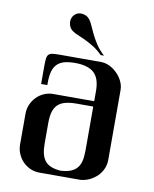

<svg xmlns="http://www.w3.org/2000/svg" viewBox="-83 -799 691 862"><g transform="rotate(10 262.5 -368.0)"><path d="M342.8 -358.4V-404.8Q342.8 -462.9 314.9 -487.8Q287.1 -512.7 229 -512.7Q200.2 -512.7 179.9 -507.1Q159.7 -501.5 147 -488.5Q134.3 -475.6 128.7 -455.1Q123 -434.6 123 -404.8V-393.1H94.7V-473.1Q94.7 -495.6 96.2 -508.3Q97.7 -521 103.5 -527.3Q109.4 -533.7 120.8 -535.4Q132.3 -537.1 152.8 -537.1H342.8Q362.8 -537.1 382.1 -527.6Q401.4 -518.1 416.7 -502.7Q432.1 -487.3 441.4 -467.8Q450.7 -448.2 450.7 -428.2V-109.4Q450.7 -87.4 441.9 -68.1Q433.1 -48.8 418 -34.2Q402.8 -19.5 383.3 -10.5Q363.8 -1.5 342.8 0H156.7Q134.3 0 114.7 -8.5Q95.2 -17.1 80.6 -32Q65.9 -46.9 57.4 -66.9Q48.8 -86.9 48.8 -109.4V-249.5Q48.8 -272 57.4 -291.7Q65.9 -311.5 80.6 -326.4Q95.2 -341.3 114.7 -349.9Q134.3 -358.4 156.7 -358.4ZM342.8 -334H268.1Q237.3 -334 216.1 -328.4Q194.8 -322.8 181.6 -310.1Q168.5 -297.4 162.6 -276.6Q156.7 -255.9 156.7 -226.1V-133.3Q156.7 -105.5 161.6 -85.9Q166.5 -66.4 177.2 -53.5Q188 -40.5 205.3 -33.7Q222.7 -26.9 247.6 -24.9Q273.9 -26.4 292 -33Q310.1 -39.6 321.5 -52.5Q333 -65.4 337.9 -85.2Q342.8 -105 342.8 -133.3ZM220.2 -735.8Q240.7 -733.4 251 -722.7Q261.7 -711.9 269.3 -694.8Q276.9 -677.7 286.9 -656.7Q296.9 -635.7 311.5 -612.8Q326.2 -589.8 350.6 -567.4H335.4Q313.5 -589.4 291.5 -602.5Q269.5 -615.7 249.8 -624.8Q230 -633.8 213.4 -640.9Q196.8 -647.9 186.5 -658.2Q181.2 -664.1 178 -672.4Q174.8 -680.7 174.3 -689.7Q173.8 -698.7 176.8 -707.5Q179.7 -716.3 186.5 -723.1Q199.7 -737.3 220.2 -735.8Z"/></g></svg>

Font: Unique
Style: Regular
Weight: 400
Designer: Anna Pocius (aka Artmaker)
Foundry: Anna Pocius
Version: Version 1.000 2013 initial release